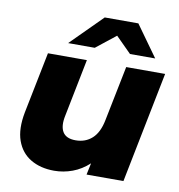

<svg xmlns="http://www.w3.org/2000/svg" viewBox="-85 -836 861 923"><g transform="rotate(10 346.0 -375.0)"><path d="M240 9Q173 9 125 -19.5Q77 -48 57 -104Q37 -160 53 -243L113 -542H303L247 -261Q236 -209 253 -181Q270 -153 316 -153Q364 -153 396.5 -182.5Q429 -212 441 -274L495 -542H685L577 0H397L409 -57Q372 -23 328.5 -7Q285 9 240 9ZM200 -607 352 -759H516L625 -607H502L426 -683L330 -607Z"/></g></svg>

Font: Montserrat ExtraBold
Style: Italic
Weight: 800
Italic angle: -11.3°
Designer: Julieta Ulanovsky
Foundry: Julieta Ulanovsky
Version: Version 9.000; ttfautohint (v1.8.4.7-5d5b)